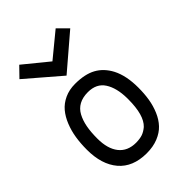

<svg xmlns="http://www.w3.org/2000/svg" viewBox="-225 -870 968 968"><g transform="rotate(-45 259.0 -385.5)"><path d="M227.1 -563.5 46.4 -718.8 97.2 -771 227.5 -664.6 356.9 -771 408.7 -718.8ZM319.3 -105Q362.8 -146 362.8 -258.8Q362.8 -258.8 362.8 -267.6Q361.8 -340.8 333.5 -384.8Q305.2 -428.7 244.1 -428.7Q207 -428.7 180.9 -414.6Q154.8 -400.4 140.1 -373Q125.5 -345.7 118.9 -310.8Q112.3 -275.9 112.3 -229Q112.3 -156.7 144 -116.5Q175.8 -76.2 236.3 -76.2Q264.2 -76.7 282.5 -83Q300.8 -89.4 319.3 -105ZM235.4 -0.5Q137.7 -1 86.4 -61.3Q35.2 -121.6 35.2 -226.6Q35.2 -271 41.3 -310.3Q47.4 -349.6 61.8 -385.5Q76.2 -421.4 97.9 -447.3Q119.6 -473.1 152.8 -488.5Q186 -503.9 227.5 -503.9Q297.9 -503.9 341.6 -479.7Q385.3 -455.6 411.6 -405.8Q440.4 -350.1 440.4 -265.1Q440.4 -221.2 434.3 -183.8Q428.2 -146.5 413.6 -112.1Q398.9 -77.6 376.2 -53.5Q353.5 -29.3 317.9 -14.9Q282.2 -0.5 236.3 -0.5Z"/></g></svg>

Font: FantasqueSansM Nerd Font
Style: Regular
Weight: 400
Monospace: yes
Designer: Jany Belluz
Version: Version 1.8.0 ; ttfautohint (v1.8.2);Nerd Fonts 3.4.0